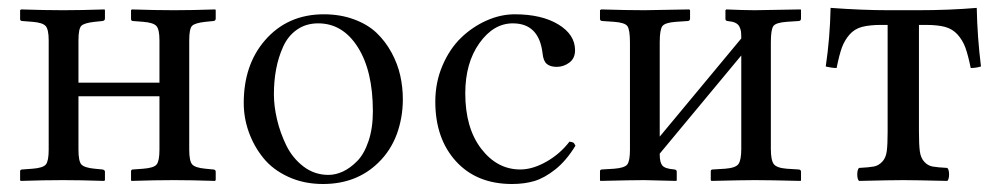

<svg xmlns="http://www.w3.org/2000/svg" viewBox="-20 -455 2525 485"><path d="M382.8 -77.1V-211.9H178.2V-77.1Q178.2 -47.9 185.5 -39.6Q193.4 -31.2 219.2 -28.8L238.8 -26.9Q245.1 -25.9 245.1 -21V0L243.2 2Q183.6 0 139.2 0Q91.8 0 32.2 2L30.8 0V-22Q30.8 -26.9 36.1 -26.9L62 -28.8Q88.9 -30.8 95.9 -39.6Q103 -48.3 103 -77.1V-353Q103 -380.9 95.2 -389.4Q87.4 -397.9 62 -399.9L36.1 -401.9Q30.8 -401.9 30.8 -407.2V-429.2L33.2 -431.2Q92.8 -429.2 139.2 -429.2Q184.6 -429.2 244.1 -431.2L245.1 -429.2V-408.2Q245.1 -402.8 238.8 -401.9L219.2 -399.9Q192.4 -397 185.3 -389.6Q178.2 -382.3 178.2 -353V-246.1H382.8V-353Q382.8 -380.9 375 -389.4Q367.2 -397.9 341.8 -399.9L315.9 -401.9Q311 -401.9 311 -407.2V-429.2L313 -431.2Q372.6 -429.2 419.9 -429.2Q464.4 -429.2 523.9 -431.2L524.9 -429.2V-408.2Q524.9 -402.3 519 -401.9L499 -399.9Q472.2 -397 465.1 -389.6Q458 -382.3 458 -353V-77.1Q458 -47.9 465.6 -39.6Q473.1 -31.2 499 -28.8L519 -26.9Q524.9 -26.4 524.9 -21V0L522.9 2Q463.4 0 419.9 0Q371.6 0 312 2L311 0V-22Q311 -26.9 315.9 -26.9L341.8 -28.8Q368.7 -30.8 375.7 -39.6Q382.8 -48.3 382.8 -77.1Z M595.7 -194.8Q595.7 -290.5 648.4 -352.1Q705.6 -418.9 797.9 -418.9Q839.8 -418.9 874.5 -406Q909.2 -393.1 931.4 -371.8Q953.6 -350.6 969 -322.3Q984.4 -293.9 991 -264.4Q997.6 -234.9 997.6 -204.1Q997.6 -158.2 982.4 -116.2Q966.8 -74.2 935.5 -43.9Q880.4 9.8 795.9 9.8Q747.6 9.8 708.3 -8.3Q668.9 -26.4 645 -56.2Q621.1 -85.9 608.4 -121.6Q595.7 -157.2 595.7 -194.8ZM783.7 -396Q752.9 -396 730.2 -380.1Q707.5 -364.3 695.3 -337.2Q683.1 -310.1 677.5 -280.3Q671.9 -250.5 671.9 -216.8Q671.9 -187 679.7 -153.6Q687.5 -120.1 703.1 -87.9Q718.8 -55.7 746.6 -34.4Q774.4 -13.2 809.6 -13.2Q827.6 -13.2 846.2 -21.7Q864.7 -30.3 882.3 -48.1Q899.9 -65.9 910.9 -98.6Q921.9 -131.3 921.9 -173.8Q921.9 -275.9 883.8 -335.9Q845.7 -396 783.7 -396Z M1433.6 -86.9Q1410.6 -49.3 1383.1 -27.3Q1355.5 -5.4 1330.1 2.2Q1304.7 9.8 1273.4 9.8Q1184.1 9.8 1131.8 -47.6Q1079.6 -105 1079.6 -198.2Q1079.6 -247.1 1097.7 -289.3Q1115.7 -331.5 1144.5 -359.4Q1173.3 -387.2 1209 -403.1Q1244.6 -418.9 1280.3 -418.9Q1348.1 -418.9 1390.4 -393.3Q1432.6 -367.7 1432.6 -328.1Q1432.6 -307.6 1418.2 -296.9Q1403.8 -286.1 1386.2 -286.1Q1370.1 -286.1 1361.3 -293.5Q1352.5 -300.8 1350.6 -319.8Q1341.8 -396 1275.4 -396Q1226.6 -396 1190.9 -345.9Q1155.3 -295.9 1155.3 -219.2Q1155.3 -131.8 1195.6 -79.3Q1235.8 -26.9 1294.4 -26.9Q1325.2 -26.9 1359.9 -46.4Q1394.5 -65.9 1418.5 -97.2Q1425.8 -96.2 1428.2 -94.7Q1430.7 -93.3 1433.6 -86.9Z M1607.4 -429.2 1721.2 -431.2 1723.1 -429.2V-408.2Q1723.1 -402.3 1717.3 -401.9L1687.5 -399.9Q1659.7 -397.9 1653.1 -388.9Q1646.5 -379.9 1646.5 -348.1V-109.9L1852.5 -357.9Q1852.5 -369.1 1851.8 -375Q1851.1 -380.9 1847.9 -387.5Q1844.7 -394 1837.2 -397.5Q1829.6 -400.9 1817.4 -401.9Q1812.5 -402.8 1812.5 -407.2V-429.2L1814.5 -431.2Q1859.4 -429.2 1887.2 -429.2L2002.4 -431.2L2003.4 -429.2V-408.2Q2003.4 -402.3 1997.6 -401.9L1967.3 -399.9Q1939.9 -397.9 1933.6 -389.2Q1927.2 -380.4 1927.2 -348.1V-79.1Q1927.2 -50.3 1934.6 -40.5Q1941.9 -30.8 1967.3 -28.8L1997.6 -26.9Q2003.4 -26.4 2003.4 -21V0L2002.4 2Q1922.4 0 1887.2 0Q1857.4 0 1777.3 2L1775.4 0V-22Q1775.4 -26.9 1780.3 -26.9L1811.5 -28.8Q1838.4 -30.8 1845.5 -40.8Q1852.5 -50.8 1852.5 -79.1V-314.9L1646.5 -66.9V-64.9Q1646.5 -44.9 1653.1 -36.9Q1659.7 -28.8 1683.6 -26.9Q1689.5 -26.4 1689.5 -21V0L1688.5 2Q1608.4 0 1607.4 0Q1576.7 0 1496.6 2L1495.6 0V-22Q1495.6 -26.9 1500.5 -26.9L1531.2 -28.8Q1558.1 -30.8 1564.7 -39.8Q1571.3 -48.8 1571.3 -77.1V-347.2Q1571.3 -379.9 1564.9 -388.9Q1558.6 -397.9 1531.2 -399.9L1501.5 -401.9Q1495.6 -402.3 1495.6 -407.2V-429.2L1498.5 -431.2Q1564.5 -429.2 1607.4 -429.2Z M2222.2 -122.1V-392.1H2207Q2176.3 -392.1 2157.2 -387Q2138.2 -381.8 2125.7 -367.4Q2113.3 -353 2106.7 -335Q2100.1 -316.9 2093.3 -283.2Q2087.4 -283.2 2080.6 -284.2Q2073.7 -285.2 2069.8 -286.1L2065.9 -287.1Q2076.7 -360.8 2078.1 -435.1Q2158.2 -429.2 2224.1 -429.2H2298.8Q2378.4 -429.2 2447.3 -435.1Q2448.7 -361.8 2458 -287.1Q2445.3 -283.2 2432.1 -283.2Q2425.3 -316.4 2418.5 -335Q2411.6 -353.5 2398.9 -367.7Q2386.2 -381.8 2367.4 -387Q2348.6 -392.1 2317.9 -392.1H2301.3V-122.1Q2301.3 -89.8 2303.5 -73Q2305.7 -56.2 2314.7 -46.4Q2323.7 -36.6 2335.4 -34.4Q2347.2 -32.2 2373 -30.8Q2377.4 -26.4 2377.4 -14.4Q2377.4 -2.4 2373 2Q2287.1 0 2262.2 0Q2233.9 0 2149.9 2Q2145.5 -2.4 2145.5 -14.4Q2145.5 -26.4 2149.9 -30.8Q2175.8 -32.2 2187.5 -34.4Q2199.2 -36.6 2208.5 -46.4Q2217.8 -56.2 2220 -73Q2222.2 -89.8 2222.2 -122.1Z"/></svg>

Font: Linux Libertine Display G
Style: Regular
Weight: 400
Designer: Philipp H. Poll
Foundry: Philipp H. Poll
Version: Version 5.0.9